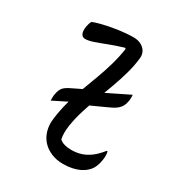

<svg xmlns="http://www.w3.org/2000/svg" viewBox="-181 -885 961 1025"><g transform="rotate(30 300.0 -373.0)"><path d="M109 -719Q130 -727 153.5 -733Q177 -739 201.5 -744Q226 -749 250.5 -752.5Q275 -756 299 -758Q323 -760 346 -760Q372 -760 391.5 -750Q411 -740 421.5 -722.5Q432 -705 430 -682Q425 -633 411 -583Q397 -533 378.5 -482Q360 -431 341 -380.5Q322 -330 306.5 -280.5Q291 -231 283 -182Q279 -155 279 -135Q279 -115 283 -95Q296 -83 314.5 -78Q333 -73 357 -73Q389 -73 417 -82Q445 -91 471 -110.5Q497 -130 523 -163H529Q532 -149 532 -135Q532 -121 529 -107Q526 -90 521 -75.5Q516 -61 508.5 -50Q501 -39 491 -30Q476 -16 456.5 -6.5Q437 3 411.5 8.5Q386 14 355 14Q315 14 282 0Q249 -14 227 -38.5Q205 -63 195.5 -97.5Q186 -132 192 -173Q199 -228 213.5 -280Q228 -332 246.5 -381.5Q265 -431 283.5 -481Q302 -531 316.5 -581.5Q331 -632 339 -685L333 -689Q280 -673 240.5 -657.5Q201 -642 173 -632.5Q145 -623 124 -623Q107 -623 99.5 -638.5Q92 -654 97 -684Q99 -694 101.5 -702.5Q104 -711 109 -719ZM494 -492Q495 -484 495 -475.5Q495 -467 494 -459Q491 -437 483 -421.5Q475 -406 459 -393.5Q443 -381 415 -369L323 -327Q313 -323 301 -321Q289 -319 278 -316.5Q267 -314 256 -309L130 -246Q130 -254 130 -261.5Q130 -269 130.5 -276.5Q131 -284 133 -291Q138 -316 149.5 -329.5Q161 -343 188 -356L272 -397Q282 -402 292.5 -403.5Q303 -405 313.5 -407Q324 -409 333 -413Z"/></g></svg>

Font: Rec Mono Duotone
Style: Italic
Weight: 400
Italic angle: -10°
Monospace: yes
Version: Version 1.085; ttfautohint (v1.8.4.7-5d5b)